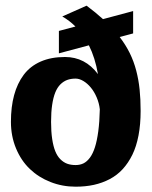

<svg xmlns="http://www.w3.org/2000/svg" viewBox="-20 -665 548 694"><path d="M461.2 -625V-544.2L412.6 -531.2Q434.3 -502.9 449 -473.1Q463.6 -443.4 472.3 -410.2Q481 -377 484.6 -341.9Q488.3 -306.9 488.3 -263.7Q488.3 -215.6 480.7 -175.7Q473.1 -135.7 458.5 -105.8Q443.8 -75.9 423.5 -53.7Q403.1 -31.5 376.6 -17.6Q350.1 -3.7 319.6 3.1Q289.1 9.8 253.4 9.8Q205.3 9.8 162.5 -7.1Q119.6 -23.9 88 -54.1Q56.4 -84.2 38 -128.4Q19.5 -172.6 19.5 -224.6Q19.5 -278.6 31 -321Q42.5 -363.5 65.8 -394.7Q89.1 -425.8 126.8 -442.4Q164.6 -459 214.8 -459Q287.8 -459 334 -397.2Q324 -455.8 301.3 -501.2L192.9 -472.2V-553.2L252.7 -569.1Q231.2 -590.6 205.1 -605.5L293 -644.5Q326.2 -619.6 352.3 -595.9ZM340.8 -269.8Q338.4 -292 329.5 -312.9Q320.6 -333.7 308.3 -348.5Q296.1 -363.3 281.5 -372.1Q266.8 -380.9 253.4 -380.9Q236.3 -380.9 222.9 -376Q209.5 -371.1 198.2 -359.9Q187 -348.6 179.8 -330.8Q172.6 -313 168.6 -286.4Q164.6 -259.8 164.6 -224.6Q164.6 -189.5 168.6 -162.8Q172.6 -136.2 179.8 -118.4Q187 -100.6 198.2 -89.4Q209.5 -78.1 222.9 -73.2Q236.3 -68.4 253.4 -68.4Q269.3 -68.4 281.9 -74.6Q294.4 -80.8 305.2 -95.3Q315.9 -109.9 323.2 -132.9Q330.6 -156 335.2 -190.3Q339.8 -224.6 340.8 -269.8Z"/></svg>

Font: Orelega One
Style: Regular
Weight: 400
Version: Version 1.1 ; ttfautohint (v1.8.3)